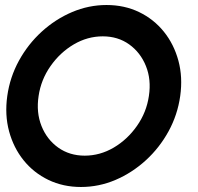

<svg xmlns="http://www.w3.org/2000/svg" viewBox="-20 -733 790 766"><path d="M303 13Q232 13 173.2 -15.2Q114.5 -43.5 74.2 -93.5Q34 -143.5 16.2 -209.2Q-1.5 -275 9 -350Q19.5 -425 55.5 -490.8Q91.5 -556.5 146.2 -606.5Q201 -656.5 267.5 -684.8Q334 -713 405 -713Q476.5 -713 535 -684.8Q593.5 -656.5 633.8 -606.5Q674 -556.5 691.8 -490.8Q709.5 -425 699 -350Q688.5 -275 652.5 -209.2Q616.5 -143.5 561.8 -93.5Q507 -43.5 440.8 -15.2Q374.5 13 303 13ZM318 -112Q379 -112 433.8 -144.2Q488.5 -176.5 526.5 -230.8Q564.5 -285 574 -350Q584 -415.5 562.2 -469.5Q540.5 -523.5 495.5 -555.8Q450.5 -588 390 -588Q329 -588 274.2 -555.8Q219.5 -523.5 181.5 -469.2Q143.5 -415 134 -350Q124 -284.5 145.5 -230.5Q167 -176.5 212.2 -144.2Q257.5 -112 318 -112Z"/></svg>

Font: Urbanist
Style: Bold Italic
Weight: 700
Italic angle: -8°
Designer: Corey Hu
Foundry: Corey Hu
Version: Version 1.330; ttfautohint (v1.8.4.7-5d5b)